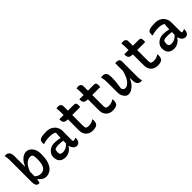

<svg xmlns="http://www.w3.org/2000/svg" viewBox="263 -2032 3324 3324"><g transform="rotate(-45 1925.0 -369.5)"><path d="M171 2Q167 3 162.5 3.5Q158 4 153 4Q116 4 100.5 -26Q85 -56 85 -99V-656Q85 -714 69 -750Q86 -755 101 -755Q138 -755 164.5 -726Q191 -697 191 -623V-380H198Q216 -429 246 -466Q276 -503 312.5 -524Q349 -545 388 -545Q432 -545 467.5 -518Q503 -491 524 -444.5Q545 -398 545 -338V-318Q545 -203 515.5 -130Q486 -57 437.5 -23Q389 11 331 11Q287 11 250 -14.5Q213 -40 194 -69H186Q181 -32 171 2ZM379 -433Q323 -433 277 -393Q231 -353 191 -254V-139Q214 -116 241 -104Q268 -92 303 -92Q371 -92 403.5 -146.5Q436 -201 436 -306V-316Q436 -348 433.5 -370.5Q431 -393 423 -412Q416 -421 405 -427Q394 -433 379 -433Z M1089 -353V-152Q1089 -139 1089.5 -127Q1090 -115 1091 -103Q1100 -97 1113 -97Q1124 -97 1135.5 -100.5Q1147 -104 1156 -111H1162Q1163 -107 1163.5 -103Q1164 -99 1164 -94Q1164 -71 1156 -49Q1148 -27 1137 -15Q1113 8 1085 8Q1044 8 1016.5 -23Q989 -54 980 -96H978Q964 -69 938.5 -45Q913 -21 879.5 -5.5Q846 10 806 10Q734 10 694 -28.5Q654 -67 654 -141V-147Q654 -188 678 -224Q702 -260 743.5 -283Q785 -306 837 -306Q879 -306 916 -301Q953 -296 978 -289Q979 -322 981.5 -351Q984 -380 986 -412Q961 -429 930.5 -435.5Q900 -442 858 -442Q814 -442 777 -436Q740 -430 706 -418H700Q699 -426 697.5 -434.5Q696 -443 696 -453Q696 -471 701 -486.5Q706 -502 717 -512Q749 -544 881 -544Q948 -544 994 -517Q1040 -490 1064.5 -446.5Q1089 -403 1089 -353ZM766 -146Q766 -113 782.5 -99Q799 -85 837 -85Q870 -85 906.5 -101.5Q943 -118 977 -156V-224Q948 -228 919 -230Q890 -232 864 -232Q808 -232 777 -213Q772 -199 769 -183.5Q766 -168 766 -149Z M1597 -128Q1600 -113 1600 -98Q1600 -48 1578 -18Q1547 16 1464 16Q1391 16 1343.5 -30Q1296 -76 1296 -155V-428Q1235 -429 1213.5 -450Q1192 -471 1192 -514Q1192 -519 1192 -524.5Q1192 -530 1193 -534H1296V-597Q1296 -623 1294.5 -648.5Q1293 -674 1289 -700Q1300 -703 1311.5 -705Q1323 -707 1335 -707Q1362 -707 1382 -691Q1402 -675 1402 -640V-534H1549Q1578 -534 1589 -518Q1600 -502 1600 -467Q1600 -457 1599 -446.5Q1598 -436 1596 -428H1402V-170Q1402 -131 1414 -105Q1436 -91 1474 -91Q1542 -91 1591 -128Z M2087 -128Q2090 -113 2090 -98Q2090 -48 2068 -18Q2037 16 1954 16Q1881 16 1833.5 -30Q1786 -76 1786 -155V-428Q1725 -429 1703.5 -450Q1682 -471 1682 -514Q1682 -519 1682 -524.5Q1682 -530 1683 -534H1786V-597Q1786 -623 1784.5 -648.5Q1783 -674 1779 -700Q1790 -703 1801.5 -705Q1813 -707 1825 -707Q1852 -707 1872 -691Q1892 -675 1892 -640V-534H2039Q2068 -534 2079 -518Q2090 -502 2090 -467Q2090 -457 2089 -446.5Q2088 -436 2086 -428H1892V-170Q1892 -131 1904 -105Q1926 -91 1964 -91Q2032 -91 2081 -128Z M2253 -539Q2297 -539 2322 -512.5Q2347 -486 2347 -406Q2347 -344 2341 -286.5Q2335 -229 2323 -154Q2343 -105 2379 -105Q2430 -105 2479.5 -162.5Q2529 -220 2562 -344V-535Q2570 -537 2576.5 -537.5Q2583 -538 2592 -538Q2633 -538 2650 -520Q2667 -502 2667 -467V-94Q2667 -64 2670.5 -41.5Q2674 -19 2683 0Q2675 2 2667 3Q2659 4 2651 4Q2614 4 2588 -24.5Q2562 -53 2562 -127V-170H2556Q2534 -118 2501 -77.5Q2468 -37 2428.5 -13.5Q2389 10 2347 10Q2314 10 2287.5 -13Q2261 -36 2246 -71.5Q2231 -107 2231 -145V-391Q2231 -434 2227.5 -465Q2224 -496 2214 -535Q2231 -539 2253 -539Z M3187 -128Q3190 -113 3190 -98Q3190 -48 3168 -18Q3137 16 3054 16Q2981 16 2933.5 -30Q2886 -76 2886 -155V-428Q2825 -429 2803.5 -450Q2782 -471 2782 -514Q2782 -519 2782 -524.5Q2782 -530 2783 -534H2886V-597Q2886 -623 2884.5 -648.5Q2883 -674 2879 -700Q2890 -703 2901.5 -705Q2913 -707 2925 -707Q2952 -707 2972 -691Q2992 -675 2992 -640V-534H3139Q3168 -534 3179 -518Q3190 -502 3190 -467Q3190 -457 3189 -446.5Q3188 -436 3186 -428H2992V-170Q2992 -131 3004 -105Q3026 -91 3064 -91Q3132 -91 3181 -128Z M3749 -353V-152Q3749 -139 3749.5 -127Q3750 -115 3751 -103Q3760 -97 3773 -97Q3784 -97 3795.5 -100.5Q3807 -104 3816 -111H3822Q3823 -107 3823.5 -103Q3824 -99 3824 -94Q3824 -71 3816 -49Q3808 -27 3797 -15Q3773 8 3745 8Q3704 8 3676.5 -23Q3649 -54 3640 -96H3638Q3624 -69 3598.5 -45Q3573 -21 3539.5 -5.5Q3506 10 3466 10Q3394 10 3354 -28.5Q3314 -67 3314 -141V-147Q3314 -188 3338 -224Q3362 -260 3403.5 -283Q3445 -306 3497 -306Q3539 -306 3576 -301Q3613 -296 3638 -289Q3639 -322 3641.5 -351Q3644 -380 3646 -412Q3621 -429 3590.5 -435.5Q3560 -442 3518 -442Q3474 -442 3437 -436Q3400 -430 3366 -418H3360Q3359 -426 3357.5 -434.5Q3356 -443 3356 -453Q3356 -471 3361 -486.5Q3366 -502 3377 -512Q3409 -544 3541 -544Q3608 -544 3654 -517Q3700 -490 3724.5 -446.5Q3749 -403 3749 -353ZM3426 -146Q3426 -113 3442.5 -99Q3459 -85 3497 -85Q3530 -85 3566.5 -101.5Q3603 -118 3637 -156V-224Q3608 -228 3579 -230Q3550 -232 3524 -232Q3468 -232 3437 -213Q3432 -199 3429 -183.5Q3426 -168 3426 -149Z"/></g></svg>

Font: Recursive Sn Csl St Med
Style: Regular
Weight: 500
Version: Version 1.079;hotconv 1.0.112;makeotfexe 2.5.65598; ttfautoh